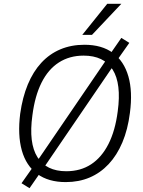

<svg xmlns="http://www.w3.org/2000/svg" viewBox="-20 -948 753 1008"><path d="M325 8Q234 8 175.5 -35Q117 -78 94.5 -158.5Q72 -239 86 -351Q98 -437 126 -504.5Q154 -572 197 -618.5Q240 -665 297 -689Q354 -713 423 -713Q515 -713 573 -670Q631 -627 654 -547Q677 -467 662 -355Q651 -268 622.5 -200.5Q594 -133 550.5 -86.5Q507 -40 450.5 -16Q394 8 325 8ZM328 -49Q403 -49 458.5 -85.5Q514 -122 549.5 -192Q585 -262 598 -363Q618 -509 571.5 -582.5Q525 -656 419 -656Q345 -656 289 -620Q233 -584 198 -514Q163 -444 150 -342Q130 -197 176.5 -123Q223 -49 328 -49ZM135 40 93 14 155 -74 177 -105 538 -634 558 -664 617 -749 659 -723 597 -635 576 -604 215 -75 194 -45ZM412 -765 543 -928H617L463 -765Z"/></svg>

Font: Nunito Sans 10pt SemiCondensed Light
Style: Italic
Weight: 300
Width: 4
Italic angle: -9°
Designer: Vernon Adams
Foundry: Vernon Adams
Version: Version 3.101;gftools[0.9.27]